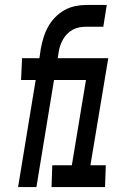

<svg xmlns="http://www.w3.org/2000/svg" viewBox="-20 -755 540 775"><path d="M53 0 124 -432H65L69 -520H139L145 -560Q149 -582 156 -604.5Q163 -627 174.5 -647.5Q186 -668 203 -685.5Q220 -703 241 -714.5Q262 -726 284.5 -730.5Q307 -735 329 -735H411L397 -647H326Q313 -647 300 -644.5Q287 -642 274.5 -635.5Q262 -629 252 -619Q242 -609 235 -597Q228 -585 223.5 -572Q219 -559 217 -546L213 -520H344L340 -432H198L127 0ZM188 0 191 -88H270L327 -432H265L269 -520H417L345 -88H407L404 0Z"/></svg>

Font: Iosevka Term Curly SmBd Obl
Style: Regular
Weight: 600
Italic angle: -9°
Designer: Belleve Invis
Foundry: Belleve Invis
Version: Version 32.3.0